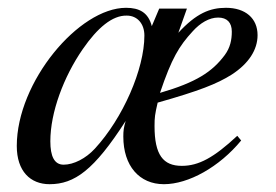

<svg xmlns="http://www.w3.org/2000/svg" viewBox="-20 -461 707 492"><path d="M459 -439H388L369 -394C360 -429 337 -441 303 -441C182 -441 23 -251 23 -87C23 -22 58 11 107 11C171 11 221 -25 302 -151C297 -134 296 -126 296 -111C296 -36 337 11 400 11C463 11 542 -33 598 -101L588 -113C528 -57 489 -36 446 -36C398 -36 376 -64 376 -138C376 -160 377 -168 384 -198C490 -228 536 -246 574 -270C617 -298 640 -333 640 -371C640 -414 609 -441 559 -441C518 -441 483 -427 437 -377ZM574 -380C574 -359 570 -339 556 -320C524 -277 483 -250 390 -223C420 -312 439 -343 474 -381C493 -402 516 -416 539 -416C562 -416 574 -403 574 -380ZM350 -370C350 -284 295 -158 223 -80C200 -55 169 -39 143 -39C119 -39 109 -61 109 -99C109 -173 143 -264 192 -335C230 -390 268 -422 305 -421C332 -421 350 -400 350 -370Z"/></svg>

Font: STIXGeneral
Style: Italic
Weight: 400
Italic angle: -16.33°
Designer: MicroPress Inc., with final additions and corrections provided by Coen Hoffman, Elsevier (retired)
Version: Version 1.1.0